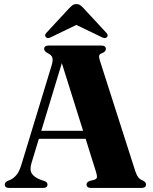

<svg xmlns="http://www.w3.org/2000/svg" viewBox="-20 -924 750 944"><path d="M213.5 -17Q213.5 0 192 0H25.5Q3.5 0 3.5 -17Q3.5 -27.5 17.5 -34.5L31 -40Q48 -48 61.8 -64.8Q75.5 -81.5 86.5 -118.5L234 -603Q241.5 -628 237.2 -641Q233 -654 216.5 -661.5Q197 -672 197 -683Q197 -700 219 -700H478.5Q500.5 -700 500.5 -683Q500.5 -670 481.5 -662.5Q470 -658.5 467.8 -651.2Q465.5 -644 471 -626.5L645 -83Q657 -45 680 -37.5Q698 -29.5 698 -17Q698 0 675.5 0H428Q405.5 0 405.5 -17Q405.5 -28.5 421.5 -34.5L443 -40Q456 -44.5 456.8 -52.8Q457.5 -61 452 -79L401 -241.5H171L135 -123Q124.5 -89 136.8 -70.2Q149 -51.5 181.5 -39.5L198.5 -34Q213.5 -28 213.5 -17ZM183 -281H388.5L284 -613.5ZM232.5 -742Q216 -732.5 206.5 -740.5Q202.5 -743.5 202 -749.5Q201.5 -755.5 208 -762.5L320.5 -884Q330 -893.5 337.2 -898.8Q344.5 -904 355.5 -904Q366.5 -904 374 -898.8Q381.5 -893.5 390.5 -884L503 -762.5Q509.5 -755.5 509.2 -749.5Q509 -743.5 505 -740.5Q496 -732.5 478.5 -742L355.5 -801.5Z"/></svg>

Font: Fraunces 72pt S000
Style: Bold
Weight: 700
Version: Version 1.000; ttfautohint (v1.8.3)